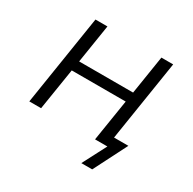

<svg xmlns="http://www.w3.org/2000/svg" viewBox="-140 -631 906 903"><g transform="rotate(30 313.0 -180.0)"><path d="M410 129 477 0H412L421 -52H561L469 129ZM53 0 130 -489H195L162 -280H455L488 -489H552L475 0H410L446 -226H153L117 0Z"/></g></svg>

Font: Nunito Sans 10pt Light
Style: Italic
Weight: 300
Italic angle: -9°
Designer: Vernon Adams
Foundry: Vernon Adams
Version: Version 3.101;gftools[0.9.27]